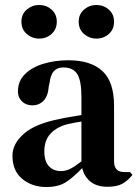

<svg xmlns="http://www.w3.org/2000/svg" viewBox="-20 -737 554 771"><path d="M166 14Q109 14 69.5 -18.5Q30 -51 30 -112Q30 -160 76.5 -200.5Q123 -241 223 -260Q240 -264 262.5 -267.5Q285 -271 307 -275V-346Q307 -414 290 -440Q273 -466 236 -466H233Q210 -466 196.5 -451.5Q183 -437 179 -404L176 -391Q173 -351 155 -332.5Q137 -314 110 -314Q85 -314 68.5 -329.5Q52 -345 52 -370Q52 -411 80 -439Q108 -467 154.5 -481Q201 -495 255 -495Q344 -495 391 -452Q438 -409 438 -312V-89Q438 -46 479 -46H502L512 -35Q494 -12 472 0.5Q450 13 412 13Q369 13 343.5 -7.5Q318 -28 310 -62Q278 -28 247 -7Q216 14 166 14ZM224 -50Q244 -50 262 -59Q280 -68 307 -89V-249Q281 -245 254 -239Q211 -229 184.5 -202Q158 -175 158 -129Q158 -89 176.5 -69.5Q195 -50 224 -50ZM367 -582Q339 -582 317.5 -600.5Q296 -619 296 -650Q296 -680 317.5 -698.5Q339 -717 367 -717Q396 -717 417 -698.5Q438 -680 438 -650Q438 -619 417 -600.5Q396 -582 367 -582ZM137 -582Q109 -582 87.5 -600.5Q66 -619 66 -650Q66 -680 87.5 -698.5Q109 -717 137 -717Q166 -717 187 -698.5Q208 -680 208 -650Q208 -619 187 -600.5Q166 -582 137 -582Z"/></svg>

Font: DM Serif Text
Style: Regular
Weight: 400
Designer: Colophon Foundry, Frank Grießhammer
Foundry: Colophon Foundry
Version: Version 5.200; ttfautohint (v1.8.3)